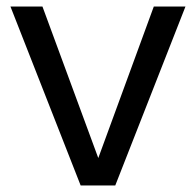

<svg xmlns="http://www.w3.org/2000/svg" viewBox="-20 -568 601 588"><path d="M281 -84 451 -548H548L333 0H227L12 -548H110Z"/></svg>

Font: MSTAGE
Style: Regular
Weight: 400
Designer: Ninad Kale (Devanagari), Jonny Pinhorn (Latin)
Foundry: Indian Type Foundry
Version: 4.004